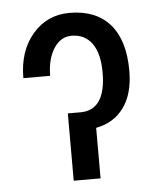

<svg xmlns="http://www.w3.org/2000/svg" viewBox="-44 -577 514 616"><g transform="rotate(-5 212.5 -269.0)"><path d="M213.9 -216.8H168.9V0H255.4V-162.6C294.4 -170.1 324.5 -188.7 345.7 -218.5C366.9 -248.3 377.4 -287.4 377.4 -335.9C377.4 -401.7 362.3 -451.7 332 -486.1C301.8 -520.4 258.5 -537.6 202.1 -537.6C154 -537.6 114.3 -519.5 83.3 -483.4C52.2 -447.3 36.6 -400.1 36.6 -341.8H123C123 -377.6 130.4 -406.9 145 -429.7C159.7 -452.5 178.7 -463.9 202.1 -463.9C230.8 -463.9 252.8 -453 268.3 -431.4C283.8 -409.7 291.5 -378.6 291.5 -337.9C291.5 -259.4 265.6 -219.1 213.9 -216.8Z"/></g></svg>

Font: Roboto Condensed
Style: Regular
Weight: 400
Designer: Google
Version: Version 2.134; 2016